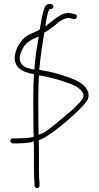

<svg xmlns="http://www.w3.org/2000/svg" viewBox="-20 -775 514 996"><path d="M46 -31H58C67 -31 79 -31 94 -32C110 -32 127 -34 146 -38H147L154 -45L155 -35C156 -25 156 -14 156 -5V70C156 105 156 147 159 175V189C161 196 164 201 174 201C180 201 186 194 185 189V174C182 146 182 105 182 70V-5C181 -18 181 -31 181 -44V-48C190 -51 200 -55 209 -60C267 -92 371 -183 411 -227C422 -240 430 -250 434 -257C444 -278 440 -299 427 -317C411 -340 380 -358 346 -370C297 -388 246 -403 188 -412L184 -413V-418C190 -483 200 -546 209 -602V-605L227 -616C241 -625 256 -636 271 -649C286 -661 297 -670 307 -674C320 -680 335 -685 351 -679L362 -676C376 -672 383 -690 376 -698C375 -700 373 -700 370 -701L359 -704H358C336 -711 313 -707 295 -697V-696C278 -689 243 -660 225 -646L215 -639L217 -651C221 -680 226 -708 236 -727L245 -729C253 -729 257 -733 257 -742C257 -748 250 -755 244 -755L236 -754C225 -754 218 -750 213 -738C199 -706 195 -672 187 -625C186 -620 178 -616 174 -615C160 -608 147 -603 136 -598C98 -581 70 -542 59 -497C44 -428 94 -401 152 -391H156V-386C154 -357 153 -326 153 -294C152 -261 153 -226 153 -191C153 -156 153 -123 154 -92C154 -84 154 -74 156 -67C140 -59 109 -58 93 -58C78 -58 67 -57 58 -57H46C40 -57 33 -51 33 -44C33 -39 41 -31 46 -31ZM90 -446C73 -469 87 -503 97 -521C113 -557 147 -571 181 -586L179 -576C178 -572 178 -567 177 -561C170 -521 161 -467 159 -420V-414C131 -419 103 -424 90 -446ZM93 -58ZM179 -190C179 -224 178 -258 179 -292C179 -322 180 -351 182 -378V-383H187C199 -382 211 -379 224 -376C264 -368 301 -356 337 -343C366 -333 390 -321 405 -300C410 -294 413 -289 413 -282C414 -277 412 -272 410 -267V-266C407 -261 402 -253 393 -243C355 -202 338 -191 280 -142C244 -112 217 -91 197 -82L180 -76V-93C179 -124 179 -156 179 -190ZM182 -5ZM307 -673V-674ZM351 -679H352ZM362 -676ZM405 -300Z"/></svg>

Font: Stray Cat
Style: Lt
Weight: 300
Version: Version 1.0